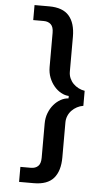

<svg xmlns="http://www.w3.org/2000/svg" viewBox="-65 -967 640 1107"><g transform="rotate(5 254.5 -413.5)"><path d="M325.2 -266.6Q325.2 -287.1 332.8 -304.9Q340.3 -322.8 353.5 -336.4Q366.7 -350.1 383.8 -359.1Q400.9 -368.2 419.9 -371.1V-458Q400.9 -460.9 383.8 -469.7Q366.7 -478.5 353.5 -491.9Q340.3 -505.4 332.8 -522.7Q325.2 -540 325.2 -560.5V-762.7Q325.2 -841.8 288.8 -883.5Q252.5 -925.3 173.8 -925.3H88.9V-838.4H149.9Q175.8 -838.4 191.2 -823.7Q206.6 -809.1 206.6 -775.4V-577.1Q206.6 -543.9 217.5 -515.9Q228.5 -487.8 246.4 -466.8Q264.2 -445.8 286.4 -433.6Q308.6 -421.4 331.1 -420.4V-406.2Q308.6 -405.3 286.4 -393.1Q264.2 -380.9 246.4 -360.1Q228.5 -339.4 217.5 -311Q206.6 -282.7 206.6 -250V-51.8Q206.6 -18.1 191.2 -3.4Q175.8 11.2 149.9 11.2H88.9V98.1H173.8Q252.5 98.1 288.8 56.4Q325.2 14.6 325.2 -64.5Z"/></g></svg>

Font: Tauri
Style: Regular
Weight: 400
Designer: Yvonne Schüttler
Foundry: Yvonne Schüttler
Version: Version 1.003; ttfautohint (v0.93.8-669f) -l 13 -r 13 -G 200